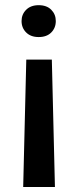

<svg xmlns="http://www.w3.org/2000/svg" viewBox="-20 -558 305 756"><path d="M199.7 -475.1Q199.7 -448.2 181.9 -430.2Q164.1 -412.1 132.3 -412.1Q101.1 -412.1 83 -430.2Q64.9 -448.2 64.9 -475.1Q64.9 -501.5 83 -519.5Q101.1 -537.6 132.3 -537.6Q164.1 -537.6 181.9 -519.5Q199.7 -501.5 199.7 -475.1ZM71.3 178.2 83.5 -323.2H184.1L196.3 178.2Z"/></svg>

Font: Vazirmatn FD Medium
Style: Regular
Weight: 500
Designer: Saber Rastikerdar
Foundry: Saber Rastikerdar
Version: Version 33.003